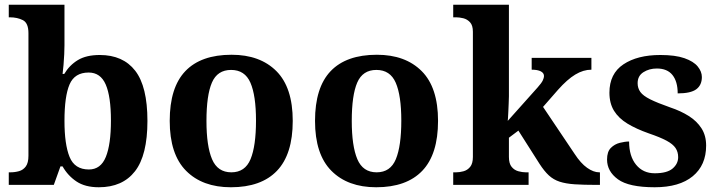

<svg xmlns="http://www.w3.org/2000/svg" viewBox="-20 -780 3039 810"><path d="M397 10Q339 10 302.5 -14.5Q266 -39 244 -78H235L207 0H17V-53H24Q43 -53 60.5 -58Q78 -63 89 -78Q100 -93 100 -123V-640Q100 -683 76.5 -695Q53 -707 21 -707H17V-760H252V-589Q252 -574 251 -551.5Q250 -529 248 -506Q246 -483 244 -468H251Q273 -505 308.5 -526.5Q344 -548 401 -548Q499 -548 550.5 -481.5Q602 -415 602 -270Q602 -125 549.5 -57.5Q497 10 397 10ZM355 -65Q405 -65 426.5 -118Q448 -171 448 -271Q448 -373 426 -423.5Q404 -474 354 -474Q295 -474 273.5 -424Q252 -374 252 -270Q252 -171 273.5 -118Q295 -65 355 -65Z M954 10Q834 10 765 -59.5Q696 -129 696 -270Q696 -411 762 -480Q828 -549 957 -549Q1077 -549 1146 -480Q1215 -411 1215 -270Q1215 -129 1148.5 -59.5Q1082 10 954 10ZM956 -53Q1014 -53 1037 -108.5Q1060 -164 1060 -271Q1060 -377 1036.5 -431Q1013 -485 955 -485Q897 -485 874 -431.5Q851 -378 851 -270Q851 -164 874.5 -108.5Q898 -53 956 -53Z M1567 10Q1447 10 1378 -59.5Q1309 -129 1309 -270Q1309 -411 1375 -480Q1441 -549 1570 -549Q1690 -549 1759 -480Q1828 -411 1828 -270Q1828 -129 1761.5 -59.5Q1695 10 1567 10ZM1569 -53Q1627 -53 1650 -108.5Q1673 -164 1673 -271Q1673 -377 1649.5 -431Q1626 -485 1568 -485Q1510 -485 1487 -431.5Q1464 -378 1464 -270Q1464 -164 1487.5 -108.5Q1511 -53 1569 -53Z M1892 0V-53H1904Q1919 -53 1935.5 -57.5Q1952 -62 1963.5 -76Q1975 -90 1975 -118V-646Q1975 -673 1963 -686Q1951 -699 1934.5 -703Q1918 -707 1904 -707H1892V-760H2127V-374Q2127 -361 2126 -343Q2125 -325 2124.5 -308.5Q2124 -292 2123 -281Q2122 -270 2122 -270L2248 -411Q2265 -430 2270 -441Q2275 -452 2275 -459Q2275 -472 2261.5 -479Q2248 -486 2223 -486V-536H2475V-486Q2441 -486 2407 -465.5Q2373 -445 2334 -401L2271 -329L2404 -131Q2430 -91 2457 -72Q2484 -53 2508 -53H2511V0H2497Q2442 0 2404.5 -2.5Q2367 -5 2341 -13.5Q2315 -22 2295.5 -40Q2276 -58 2256 -89L2167 -229L2127 -199V-118Q2127 -90 2138.5 -76Q2150 -62 2167 -57.5Q2184 -53 2198 -53H2210V0Z M2742 10Q2633 10 2587 -23.5Q2541 -57 2541 -107Q2541 -140 2557 -156Q2573 -172 2595 -177.5Q2617 -183 2634 -183Q2634 -121 2663.5 -85Q2693 -49 2742 -49Q2794 -49 2817.5 -69Q2841 -89 2841 -117Q2841 -139 2830 -155.5Q2819 -172 2792 -186.5Q2765 -201 2718 -217Q2664 -236 2627 -258.5Q2590 -281 2570.5 -312.5Q2551 -344 2551 -389Q2551 -469 2610 -508.5Q2669 -548 2766 -548Q2829 -548 2867.5 -534.5Q2906 -521 2923.5 -499.5Q2941 -478 2941 -455Q2941 -421 2917.5 -403.5Q2894 -386 2839 -386Q2839 -436 2817 -463.5Q2795 -491 2751 -491Q2719 -491 2694.5 -475.5Q2670 -460 2670 -429Q2670 -408 2681.5 -392Q2693 -376 2723 -361Q2753 -346 2807 -327Q2852 -312 2886 -290.5Q2920 -269 2939.5 -238.5Q2959 -208 2959 -166Q2959 -83 2902.5 -36.5Q2846 10 2742 10Z"/></svg>

Font: Noto Serif Vithkuqi
Style: Bold
Weight: 700
Version: Version 1.005